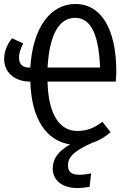

<svg xmlns="http://www.w3.org/2000/svg" viewBox="-20 -720 640 969"><path d="M567 -357C567 -585 484 -700 361 -700C234 -700 145 -580 133 -379H127C93 -379 76 -397 76 -429C76 -454 85 -476 97 -501L40 -527C20 -500 1 -466 1 -422C1 -361 45 -309 133 -308C139 -114 217 -9 334 9C274 42 246 82 246 131C246 187 292 229 368 229C395 229 411 226 432 223L440 155C416 160 400 162 379 162C337 162 323 144 323 114C323 79 344 45 447 0C485 -12 515 -33 538 -53L497 -105C465 -83 432 -59 370 -59C290 -59 224 -128 220 -308H564C566 -326 567 -345 567 -357ZM220 -379C230 -553 282 -630 359 -630C432 -630 478 -560 485 -379Z"/></svg>

Font: FiraMono Nerd Font
Style: Regular
Weight: 400
Designer: Carrois Corporate & Edenspiekermann AG
Foundry: Carrois Corporate GbR & Edenspiekermann AG
Version: Version 003.206;Nerd Fonts 3.3.0